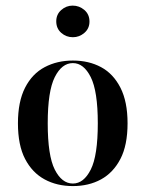

<svg xmlns="http://www.w3.org/2000/svg" viewBox="-20 -639 509 671"><path d="M234.7 11.3Q179 11.3 135.9 -12.1Q92.7 -35.5 67.7 -83.5Q42.7 -131.5 42.7 -208.1Q42.7 -283.9 67.7 -332.7Q92.7 -381.5 136.3 -404.4Q179.8 -427.4 234.7 -427.4Q290.3 -427.4 333.1 -404.4Q375.8 -381.5 400.8 -332.7Q425.8 -283.9 425.8 -208.1Q425.8 -131.5 400.8 -83.5Q375.8 -35.5 333.1 -12.1Q290.3 11.3 234.7 11.3ZM234.7 2.4Q272.6 2.4 297.2 -46.4Q321.8 -95.2 321.8 -208.1Q321.8 -320.2 297.2 -369.4Q272.6 -418.5 234.7 -418.5Q196 -418.5 171.4 -369.4Q146.8 -320.2 146.8 -208.1Q146.8 -95.2 171.4 -46.4Q196 2.4 234.7 2.4ZM234.7 -508.9Q211.3 -508.9 194 -524.2Q176.6 -539.5 176.6 -564.5Q176.6 -588.7 194 -604Q211.3 -619.4 233.9 -619.4Q257.3 -619.4 275 -604Q292.7 -588.7 292.7 -563.7Q292.7 -539.5 275 -524.2Q257.3 -508.9 234.7 -508.9Z"/></svg>

Font: Playfair 144pt SemiCondensed SemiBold
Style: Regular
Weight: 600
Width: 4
Designer: Claus Eggers Sørensen
Foundry: Claus Eggers Sørensen
Version: Version 2.203